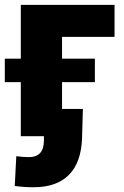

<svg xmlns="http://www.w3.org/2000/svg" viewBox="-31 -561 510 791"><path d="M440.9 -541V-409.2H224.6V0H54.7V-541ZM-11.2 -222.7V-319.3H359.9V-222.7ZM107.9 210.4Q87.4 210.4 68.8 209.2Q50.3 208 29.8 205.1L36.1 82.5Q46.9 84 61.8 85.2Q76.7 86.4 87.4 86.4Q118.2 86.4 134 69.6Q149.9 52.7 149.9 17.6V0H94.2V-112.3H310.5L307.1 7.3Q303.7 107.9 253.2 159.2Q202.6 210.4 107.9 210.4Z"/></svg>

Font: Inter 17pt ExtraBold
Style: Regular
Weight: 800
Version: Version 4.001;git-66647c0bb